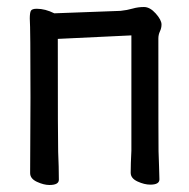

<svg xmlns="http://www.w3.org/2000/svg" viewBox="-20 -512 540 548"><path d="M121 16Q105 16 85.5 7Q66 -2 66 -18L67 -234Q67 -432 65 -459Q65 -475 68 -481Q71 -487 85 -487Q109 -487 135 -474L324 -481Q343 -483 358.5 -487.5Q374 -492 391 -492Q408 -492 424.5 -473.5Q441 -455 441 -442Q441 -432 436.5 -422.5Q432 -413 432 -402Q432 -101 432.5 -80.5Q433 -60 434 -36Q435 -12 435 0Q435 15 409 15Q392 15 372.5 6Q353 -3 353 -19Q353 -44 355 -82V-411L145 -401Q145 -100 146 -79Q148 -34 148 1Q148 16 121 16Z"/></svg>

Font: LXGW WenKai Mono Medium
Style: Regular
Weight: 500
Monospace: yes
Designer: LXGW / Fontworks Inc.
Foundry: LXGW / Fontworks Inc.
Version: Version 1.520; June 14, 2025